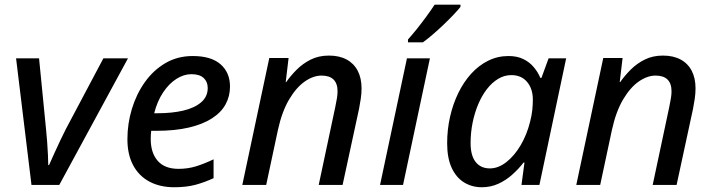

<svg xmlns="http://www.w3.org/2000/svg" viewBox="-20 -786 3029 816"><path d="M113.8 0 48.3 -538.1H146L175.8 -235.4Q178.2 -212.9 180.4 -183.3Q182.6 -153.8 183.8 -127Q185.1 -100.1 185.1 -84.5H188.5Q198.2 -106.4 210.9 -134.5Q223.6 -162.6 236.6 -189.9Q249.5 -217.3 259.3 -236.3L419.4 -538.1H523.9L231.9 0Z M720.7 9.8Q659.7 9.8 615 -14.2Q570.3 -38.1 545.9 -83.7Q521.5 -129.4 521.5 -194.3Q521.5 -260.3 540.5 -323.2Q559.6 -386.2 595.7 -437Q631.8 -487.8 683.1 -517.8Q734.4 -547.9 799.3 -547.9Q877.4 -547.9 917.5 -512.7Q957.5 -477.5 957.5 -418Q957.5 -377 938.7 -342.5Q919.9 -308.1 880.9 -283Q841.8 -257.8 782.7 -243.9Q723.6 -230 642.6 -230H622.6Q621.6 -222.2 621.1 -212.9Q620.6 -203.6 620.6 -195.3Q620.6 -136.2 650.4 -102.3Q680.2 -68.4 738.8 -68.4Q778.3 -68.4 813 -79.1Q847.7 -89.8 887.7 -108.9V-28.8Q849.6 -11.2 811 -0.7Q772.5 9.8 720.7 9.8ZM635.3 -304.7H649.9Q710.9 -304.7 758.8 -315.9Q806.6 -327.1 834.7 -351.1Q862.8 -375 862.8 -412.1Q862.8 -438.5 845.5 -454.6Q828.1 -470.7 793.5 -470.7Q761.2 -470.7 730 -450.9Q698.7 -431.2 673.6 -393.8Q648.4 -356.4 635.3 -304.7Z M1009.8 0 1124.5 -539.6H1206.5L1194.3 -437H1196.3Q1215.3 -464.4 1241.2 -490.2Q1267.1 -516.1 1301 -533Q1335 -549.8 1377.9 -549.8Q1421.9 -549.8 1452.9 -533.2Q1483.9 -516.6 1500.2 -485.4Q1516.6 -454.1 1516.6 -410.2Q1516.6 -388.7 1513.2 -365.7Q1509.8 -342.8 1505.9 -323.2L1436 0H1334.5L1405.3 -333Q1409.7 -354 1412.1 -369.4Q1414.6 -384.8 1414.6 -397.9Q1414.6 -431.2 1397.5 -448Q1380.4 -464.8 1346.7 -464.8Q1311.5 -464.8 1275.1 -439.5Q1238.8 -414.1 1208.5 -362.8Q1178.2 -311.5 1161.1 -233.4L1111.3 0Z M1595.2 0 1709.5 -538.1H1807.1L1692.9 0ZM1713.9 -606V-618.2Q1731.4 -637.7 1752 -663.3Q1772.5 -689 1792.5 -716.3Q1812.5 -743.7 1827.1 -766.1H1937V-756.8Q1926.3 -743.2 1907.5 -723.4Q1888.7 -703.6 1865.7 -681.6Q1842.8 -659.7 1819.8 -639.9Q1796.9 -620.1 1777.3 -606Z M2027.8 9.8Q1985.4 9.8 1951.9 -11Q1918.5 -31.7 1899.4 -73.2Q1880.4 -114.7 1880.4 -177.2Q1880.4 -234.9 1892.6 -289.1Q1904.8 -343.3 1927.5 -390.1Q1950.2 -437 1982.2 -472.4Q2014.2 -507.8 2054.4 -527.8Q2094.7 -547.9 2141.1 -547.9Q2177.2 -547.9 2203.6 -535.2Q2230 -522.5 2248 -501.2Q2266.1 -480 2276.4 -455.1H2281.2L2311.5 -538.1H2386.2L2272.5 0H2196.3L2209 -95.2H2205.1Q2183.6 -67.4 2156.7 -43.5Q2129.9 -19.5 2097.7 -4.9Q2065.4 9.8 2027.8 9.8ZM2062 -70.3Q2097.7 -70.3 2131.8 -96.9Q2166 -123.5 2192.6 -168.5Q2219.2 -213.4 2232.9 -268.6Q2239.7 -294.9 2242.2 -317.9Q2244.6 -340.8 2244.6 -362.3Q2244.6 -408.7 2220.2 -437.7Q2195.8 -466.8 2153.3 -466.8Q2123.5 -466.8 2097.2 -450.9Q2070.8 -435.1 2049.3 -407.2Q2027.8 -379.4 2012.5 -343Q1997.1 -306.6 1988.5 -264.2Q1980 -221.7 1980 -177.7Q1980 -125 2001.5 -97.7Q2022.9 -70.3 2062 -70.3Z M2429.2 0 2543.9 -539.6H2626L2613.8 -437H2615.7Q2634.8 -464.4 2660.6 -490.2Q2686.5 -516.1 2720.5 -533Q2754.4 -549.8 2797.4 -549.8Q2841.3 -549.8 2872.3 -533.2Q2903.3 -516.6 2919.7 -485.4Q2936 -454.1 2936 -410.2Q2936 -388.7 2932.6 -365.7Q2929.2 -342.8 2925.3 -323.2L2855.5 0H2753.9L2824.7 -333Q2829.1 -354 2831.5 -369.4Q2834 -384.8 2834 -397.9Q2834 -431.2 2816.9 -448Q2799.8 -464.8 2766.1 -464.8Q2731 -464.8 2694.6 -439.5Q2658.2 -414.1 2627.9 -362.8Q2597.7 -311.5 2580.6 -233.4L2530.8 0Z"/></svg>

Font: Open Sans Medium
Style: Italic
Weight: 500
Italic angle: -12°
Designer: Monotype Design Team
Foundry: Monotype Imaging Inc.
Version: Version 3.000